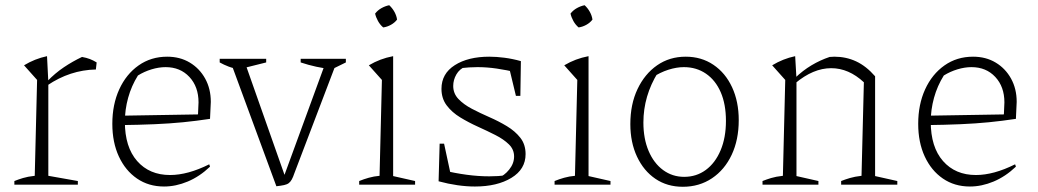

<svg xmlns="http://www.w3.org/2000/svg" viewBox="-20 -707 3974 735"><path d="M347 -441Q248 -439 161 -380V-396Q191 -427 224.5 -449.5Q258 -472 294 -489Q311 -486 324 -481Q337 -476 350 -468ZM35 0V-14Q50 -20 68 -25.5Q86 -31 113 -34L122 -401L72 -457Q113 -482 160 -492L165 -393V-34L278 -14V0Z M608 7Q549 7 504.5 -23.5Q460 -54 435 -108Q410 -162 410 -233Q410 -307 436.5 -365Q463 -423 510.5 -456.5Q558 -490 620 -490Q669 -490 706.5 -467.5Q744 -445 765.5 -406Q787 -367 787 -317L784 -252Q731 -244 680.5 -239Q630 -234 571.5 -231.5Q513 -229 437 -228V-264L738 -269L740 -315Q740 -375 705 -412.5Q670 -450 614 -450Q588 -450 560 -441.5Q532 -433 508 -418Q483 -378 470.5 -332.5Q458 -287 458 -241Q458 -144 505 -90.5Q552 -37 631 -37Q699 -37 781 -78L784 -69Q744 -31 698.5 -12Q653 7 608 7Z M1038 6 862 -472H916L1075 -21H1063L1228 -472H1270L1107 -44Q1102 -29 1097 -20Q1092 -11 1085.5 -6Q1079 -1 1067.5 1.5Q1056 4 1038 6ZM895 -442Q874 -445 855.5 -452Q837 -459 821 -468V-482H999V-468ZM1251 -442Q1191 -448 1131 -468V-482H1304V-468Z M1355 0V-14Q1372 -21 1391.5 -26.5Q1411 -32 1433 -34L1442 -401L1392 -457Q1414 -470 1436.5 -478.5Q1459 -487 1485 -492V-33L1569 -14V0ZM1470 -687Q1482 -676 1490 -661.5Q1498 -647 1500 -632Q1491 -620 1476.5 -612Q1462 -604 1447 -602Q1435 -612 1427 -626.5Q1419 -641 1416 -655Q1426 -668 1440.5 -676Q1455 -684 1470 -687Z M1798 7Q1766 7 1731 2Q1696 -3 1659 -13L1676 -55Q1722 -44 1766.5 -38Q1811 -32 1853 -32Q1870 -32 1886.5 -33Q1903 -34 1919 -36L1886 -26Q1910 -34 1929 -57.5Q1948 -81 1948 -108Q1948 -135 1928 -154.5Q1908 -174 1876.5 -190Q1845 -206 1809.5 -222Q1774 -238 1742 -257.5Q1710 -277 1690 -303.5Q1670 -330 1670 -367Q1670 -425 1721 -457.5Q1772 -490 1853 -490Q1880 -490 1911 -486Q1942 -482 1974 -473L1962 -429Q1919 -439 1881.5 -444.5Q1844 -450 1808 -450Q1792 -450 1776 -449Q1760 -448 1742 -446L1763 -453Q1739 -443 1727 -422Q1715 -401 1715 -378Q1715 -349 1735 -328Q1755 -307 1786.5 -290.5Q1818 -274 1853.5 -258.5Q1889 -243 1920.5 -224Q1952 -205 1972 -179.5Q1992 -154 1992 -117Q1992 -59 1937.5 -26Q1883 7 1798 7ZM1659 -13 1663 -157H1680L1711 -13ZM1955 -340 1923 -473H1974L1972 -340Z M2103 0V-14Q2120 -21 2139.5 -26.5Q2159 -32 2181 -34L2190 -401L2140 -457Q2162 -470 2184.5 -478.5Q2207 -487 2233 -492V-33L2317 -14V0ZM2218 -687Q2230 -676 2238 -661.5Q2246 -647 2248 -632Q2239 -620 2224.5 -612Q2210 -604 2195 -602Q2183 -612 2175 -626.5Q2167 -641 2164 -655Q2174 -668 2188.5 -676Q2203 -684 2218 -687Z M2594 8Q2534 8 2489 -22.5Q2444 -53 2418.5 -107.5Q2393 -162 2393 -232Q2393 -308 2420.5 -366Q2448 -424 2495.5 -457Q2543 -490 2605 -490Q2665 -490 2711 -459Q2757 -428 2782.5 -373Q2808 -318 2808 -247Q2808 -172 2781 -114.5Q2754 -57 2705.5 -24.5Q2657 8 2594 8ZM2599 -30Q2646 -30 2682 -56.5Q2718 -83 2738.5 -131.5Q2759 -180 2759 -244Q2759 -308 2739 -354Q2719 -400 2682.5 -425Q2646 -450 2598 -450Q2570 -450 2538.5 -440Q2507 -430 2475 -409L2499 -430Q2471 -385 2457 -337Q2443 -289 2443 -238Q2443 -176 2463 -129Q2483 -82 2518.5 -56Q2554 -30 2599 -30Z M2899 0V-14Q2914 -20 2932 -25.5Q2950 -31 2977 -34L2986 -401L2936 -457Q2977 -482 3024 -492L3029 -406V-33L3113 -14V0ZM3200 0V-14Q3215 -20 3233.5 -25.5Q3252 -31 3278 -34L3287 -392L3330 -415V-33L3415 -14V0ZM3024 -388 3023 -408Q3053 -437 3086.5 -457Q3120 -477 3156 -489Q3161 -489 3165.5 -489.5Q3170 -490 3174 -490Q3219 -490 3257.5 -472Q3296 -454 3330 -415L3287 -392Q3229 -446 3162 -446Q3093 -446 3024 -388Z M3693 7Q3634 7 3589.5 -23.5Q3545 -54 3520 -108Q3495 -162 3495 -233Q3495 -307 3521.5 -365Q3548 -423 3595.5 -456.5Q3643 -490 3705 -490Q3754 -490 3791.5 -467.5Q3829 -445 3850.5 -406Q3872 -367 3872 -317L3869 -252Q3816 -244 3765.5 -239Q3715 -234 3656.5 -231.5Q3598 -229 3522 -228V-264L3823 -269L3825 -315Q3825 -375 3790 -412.5Q3755 -450 3699 -450Q3673 -450 3645 -441.5Q3617 -433 3593 -418Q3568 -378 3555.5 -332.5Q3543 -287 3543 -241Q3543 -144 3590 -90.5Q3637 -37 3716 -37Q3784 -37 3866 -78L3869 -69Q3829 -31 3783.5 -12Q3738 7 3693 7Z"/></svg>

Font: Piazzolla Thin Thin
Style: Regular
Weight: 250
Version: Version 2.005